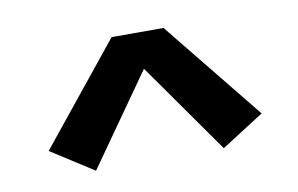

<svg xmlns="http://www.w3.org/2000/svg" viewBox="-44 -811 689 444"><g transform="rotate(-10 300.0 -589.0)"><path d="M150 -440 50 -504 239 -738H361L550 -504L450 -440L300 -653Z"/></g></svg>

Font: Iosevka Etoile
Style: Bold
Weight: 700
Designer: Belleve Invis
Foundry: Belleve Invis
Version: Version 28.1.0; ttfautohint (v1.8.4)